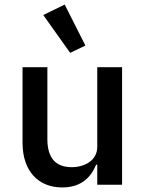

<svg xmlns="http://www.w3.org/2000/svg" viewBox="-20 -811 640 843"><path d="M407 0H516V-516H407V-166C407 -106 351 -77 295 -77C224 -77 188 -118 188 -200V-516H79V-184C79 -59 149 12 253 12C338 12 380 -34 402 -88H407ZM288 -579 355 -611 264 -791 170 -745Z"/></svg>

Font: IBM Mono Medium
Style: Regular
Weight: 500
Monospace: yes
Designer: Mike Abbink, Paul van der Laan, Pieter van Rosmalen
Foundry: Bold Monday
Version: Version 2.3